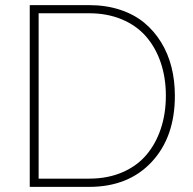

<svg xmlns="http://www.w3.org/2000/svg" viewBox="-20 -730 752 750"><path d="M96.2 0V-710H328.1Q394 -710 449 -691.9Q503.9 -673.8 543 -641.6Q582 -609.4 609.4 -564.9Q636.7 -520.5 649.9 -467.8Q663.1 -415 663.1 -356Q663.1 -194.3 572.3 -97.2Q481.4 0 328.1 0ZM328.1 -678.2H130.9V-32.2H328.1Q400.4 -32.2 457.8 -56.9Q515.1 -81.5 552 -125.2Q588.9 -168.9 608.4 -227.8Q627.9 -286.6 627.9 -356Q627.9 -426.3 607.9 -485.4Q587.9 -544.4 550.5 -587.4Q513.2 -630.4 456.1 -654.3Q398.9 -678.2 328.1 -678.2Z"/></svg>

Font: Rawline ExtraLight
Style: Regular
Weight: 275
Designer: Matt McInerney, Pablo Impallari, Rodrigo Fuenzalida
Foundry: Matt McInerney, Pablo Impallari, Rodrigo Fuenzalida
Version: Version 4.020;PS 004.020;hotconv 1.0.88;makeotf.lib2.5.64775